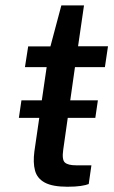

<svg xmlns="http://www.w3.org/2000/svg" viewBox="-20 -689 424 712"><path d="M50 -252 59.5 -317H343L333.5 -252ZM230 3.5Q174.5 3.5 146 -12Q117.5 -27.5 109.8 -56.8Q102 -86 107.5 -127.5L153 -440H72.5L84.5 -517H167L207.5 -669H291.5L269.5 -517.5H380.5L369 -440H258L214.5 -134Q209 -96.5 220.8 -86.2Q232.5 -76 261.5 -76H319L309 -6.5Q299 -2.5 279.8 0.5Q260.5 3.5 230 3.5Z"/></svg>

Font: Public Sans Thin Medium
Style: Italic
Weight: 500
Italic angle: -8°
Version: Version 2.001